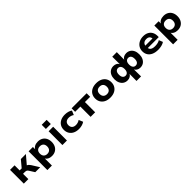

<svg xmlns="http://www.w3.org/2000/svg" viewBox="514 -2722 4887 4887"><g transform="rotate(-45 2957.0 -278.5)"><path d="M81 0V-496H244V-313H317L470 -496H652L434 -241L415 -287Q444 -284 467 -274.5Q490 -265 509.5 -246.5Q529 -228 546 -201L671 0H493L403 -143Q391 -162 379 -172Q367 -182 351 -186.5Q335 -191 312 -191H244V0Z M749 180V-496H904V-402H898Q919 -452 969 -479Q1019 -506 1087 -506Q1163 -506 1219 -474Q1275 -442 1305 -384Q1335 -326 1335 -248Q1335 -172 1305.5 -113.5Q1276 -55 1220.5 -22Q1165 11 1088 11Q1021 11 973 -16Q925 -43 905 -88H912V180ZM1041 -111Q1102 -111 1137 -147.5Q1172 -184 1172 -249Q1172 -314 1137.5 -349Q1103 -384 1041 -384Q979 -384 944.5 -349Q910 -314 910 -249Q910 -184 945 -147.5Q980 -111 1041 -111Z M1462 -587V-737H1640V-587ZM1470 0V-496H1633V0Z M2060 11Q1971 11 1905.5 -21Q1840 -53 1804 -111.5Q1768 -170 1768 -248Q1768 -327 1804 -385Q1840 -443 1905.5 -474.5Q1971 -506 2060 -506Q2120 -506 2174 -491Q2228 -476 2263 -449L2215 -335Q2186 -356 2149.5 -367.5Q2113 -379 2076 -379Q2008 -379 1971 -344.5Q1934 -310 1934 -248Q1934 -186 1971 -151Q2008 -116 2076 -116Q2112 -116 2148.5 -127.5Q2185 -139 2214 -160L2262 -46Q2227 -20 2173.5 -4.5Q2120 11 2060 11Z M2485 0V-369H2297V-496H2838V-369H2649V0Z M3190 11Q3098 11 3032.5 -21.5Q2967 -54 2931.5 -112.5Q2896 -171 2896 -248Q2896 -326 2931.5 -384Q2967 -442 3032.5 -474Q3098 -506 3189 -506Q3281 -506 3346.5 -474Q3412 -442 3447.5 -384Q3483 -326 3483 -248Q3483 -171 3447.5 -112.5Q3412 -54 3346.5 -21.5Q3281 11 3190 11ZM3189 -113Q3252 -113 3286 -149Q3320 -185 3320 -249Q3320 -313 3286 -348Q3252 -383 3189 -383Q3127 -383 3092.5 -348Q3058 -313 3058 -249Q3058 -185 3093 -149Q3128 -113 3189 -113Z M3957 180 3959 -85H3966Q3947 -40 3905.5 -14.5Q3864 11 3807 11Q3742 11 3693 -21Q3644 -53 3616.5 -111.5Q3589 -170 3589 -248Q3589 -328 3616.5 -385.5Q3644 -443 3693 -474.5Q3742 -506 3807 -506Q3864 -506 3905.5 -481.5Q3947 -457 3966 -411H3959L3957 -693H4121L4118 -411H4111Q4131 -457 4172.5 -481.5Q4214 -506 4270 -506Q4335 -506 4384.5 -474.5Q4434 -443 4461 -385.5Q4488 -328 4488 -248Q4488 -170 4460.5 -111.5Q4433 -53 4384.5 -21Q4336 11 4270 11Q4214 11 4172.5 -14.5Q4131 -40 4111 -85H4118L4121 180ZM3857 -110Q3887 -110 3910 -125Q3933 -140 3946 -171Q3959 -202 3959 -248Q3959 -295 3946 -325.5Q3933 -356 3910 -371Q3887 -386 3857 -386Q3810 -386 3781.5 -352Q3753 -318 3753 -248Q3753 -179 3781.5 -144.5Q3810 -110 3857 -110ZM4220 -110Q4268 -110 4296 -144.5Q4324 -179 4324 -248Q4324 -318 4296 -352Q4268 -386 4220 -386Q4191 -386 4167.5 -371Q4144 -356 4131 -325.5Q4118 -295 4118 -248Q4118 -202 4131 -171Q4144 -140 4167 -125Q4190 -110 4220 -110Z M4912 11Q4812 11 4740.5 -20.5Q4669 -52 4631.5 -110Q4594 -168 4594 -247Q4594 -323 4630 -381Q4666 -439 4731 -472.5Q4796 -506 4882 -506Q4962 -506 5021.5 -475.5Q5081 -445 5114 -387.5Q5147 -330 5147 -250V-209H4726V-297H5028L5011 -280Q5010 -339 4978 -369Q4946 -399 4886 -399Q4842 -399 4811.5 -383Q4781 -367 4764.5 -337Q4748 -307 4748 -264V-253Q4748 -204 4765.5 -172.5Q4783 -141 4821 -125.5Q4859 -110 4920 -110Q4969 -110 5014.5 -120.5Q5060 -131 5093 -153L5135 -47Q5096 -19 5036 -4Q4976 11 4912 11Z M5275 180V-496H5430V-402H5424Q5445 -452 5495 -479Q5545 -506 5613 -506Q5689 -506 5745 -474Q5801 -442 5831 -384Q5861 -326 5861 -248Q5861 -172 5831.5 -113.5Q5802 -55 5746.5 -22Q5691 11 5614 11Q5547 11 5499 -16Q5451 -43 5431 -88H5438V180ZM5567 -111Q5628 -111 5663 -147.5Q5698 -184 5698 -249Q5698 -314 5663.5 -349Q5629 -384 5567 -384Q5505 -384 5470.5 -349Q5436 -314 5436 -249Q5436 -184 5471 -147.5Q5506 -111 5567 -111Z"/></g></svg>

Font: Nunito Sans 10pt SemiExpanded ExtraBold
Style: Regular
Weight: 800
Width: 6
Designer: Vernon Adams
Foundry: Vernon Adams
Version: Version 3.101;gftools[0.9.27]